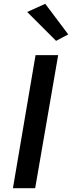

<svg xmlns="http://www.w3.org/2000/svg" viewBox="-20 -990 379 1010"><path d="M167 -700 48 0H165L286 -700ZM123 -927 275 -775 339 -809 218 -970Z"/></svg>

Font: Jost Medium
Style: Italic
Weight: 500
Italic angle: -5°
Version: Version 3.710